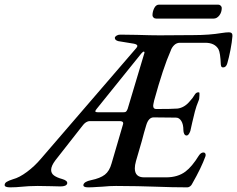

<svg xmlns="http://www.w3.org/2000/svg" viewBox="-84 -801 1020 826"><path d="M-64 -5Q-64 -13 -55.5 -18.5Q-47 -24 -28 -30Q-1 -37 32 -61.5Q65 -86 92 -118L503 -595Q507 -601 507 -603Q507 -610 492 -613L425 -624Q410 -628 410 -638Q410 -643 417 -647.5Q424 -652 433 -652L504 -651Q568 -649 602 -649L750 -650Q816 -650 870 -659Q889 -662 901 -662Q917 -662 916 -646Q914 -620 907.5 -586.5Q901 -553 894 -529Q889 -511 876 -511Q871 -511 869 -513.5Q867 -516 866 -523Q864 -574 856 -589Q840 -617 799 -617H690Q676 -617 665.5 -607Q655 -597 650 -582Q618 -510 579 -368Q575 -350 575 -346Q575 -332 588 -332Q655 -332 680 -334Q710 -338 733 -366Q744 -377 756 -397Q760 -402 765.5 -403.5Q771 -405 774 -402V-390Q774 -375 770 -367Q761 -346 754.5 -321.5Q748 -297 743 -274Q741 -262 735 -238Q728 -218 719 -218Q712 -218 708.5 -225Q705 -232 705 -241Q705 -266 696 -280.5Q687 -295 673 -295L577 -296Q555 -296 545 -262Q536 -233 526 -194L501 -108Q496 -90 496 -77Q496 -38 536 -38H630Q681 -38 714 -63Q742 -84 771 -131Q780 -145 791 -145Q797 -145 799.5 -140Q802 -135 800 -129Q782 -79 743 -11Q740 -4 734 0.5Q728 5 722 5Q660 5 580 2Q550 1 507.5 0Q465 -1 415 -1Q387 -1 358 2Q350 2 331 3.5Q312 5 295 5Q272 5 275 -7Q279 -20 308 -26Q347 -34 367 -49.5Q387 -65 396 -98L444 -262Q446 -268 446 -271Q446 -280 430 -280H303Q285 -280 270 -259L154 -111Q136 -87 136 -70Q136 -55 148.5 -46Q161 -37 183 -31Q208 -24 205 -11Q201 1 176 1Q151 1 136 0L78 -1Q56 -1 40 0Q24 1 14 2Q-16 5 -40 5Q-64 5 -64 -5ZM446 -318Q455 -318 458 -320.5Q461 -323 465 -332L536 -569Q540 -579 534 -579Q532 -579 528.5 -575.5Q525 -572 524 -571L333 -334Q331 -332 328.5 -328Q326 -324 326 -322Q326 -318 340 -318ZM572 -735Q572 -751 579.5 -766Q587 -781 600 -781H855Q861 -781 865.5 -776.5Q870 -772 870 -767Q870 -748 859.5 -734.5Q849 -721 835 -721H588Q581 -721 576.5 -725.5Q572 -730 572 -735Z"/></svg>

Font: EB Garamond Medium
Style: Italic
Weight: 500
Italic angle: -17.2°
Designer: Georg Duffner and Octavio Pardo
Foundry: Georg Duffner
Version: Version 1.000